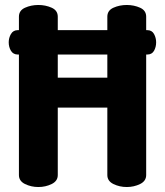

<svg xmlns="http://www.w3.org/2000/svg" viewBox="-20 -751 663 771"><path d="M134 0Q105 0 80.5 -12Q56 -24 56 -48V-532H52Q33 -532 24 -547Q15 -562 15 -581Q15 -599 24 -614.5Q33 -630 52 -630H56V-684Q56 -709 80.5 -720Q105 -731 134 -731Q163 -731 187.5 -720Q212 -709 212 -684V-630H411V-684Q411 -709 435.5 -720Q460 -731 489 -731Q518 -731 542.5 -720Q567 -709 567 -684V-630H571Q590 -630 598.5 -614.5Q607 -599 607 -581Q607 -562 598.5 -547Q590 -532 571 -532H567V-48Q567 -24 542.5 -12Q518 0 489 0Q460 0 435.5 -12Q411 -24 411 -48V-319H212V-48Q212 -24 187.5 -12Q163 0 134 0ZM212 -439H411V-532H212Z"/></svg>

Font: Dosis ExtraLight ExtraBold
Style: Regular
Weight: 800
Version: Version 3.001; ttfautohint (v1.8.2)